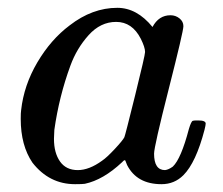

<svg xmlns="http://www.w3.org/2000/svg" viewBox="-20 -461 569 491"><path d="M449 -394Q449 -381 411.5 -233.5Q374 -86 374 -68Q374 -26 402 -26Q411 -27 422 -35Q443 -55 463 -131Q469 -151 473 -152Q475 -153 483 -153H487Q506 -153 506 -145Q506 -141 503 -129Q481 -45 449 -13Q426 10 393 10Q330 10 305 -39Q300 -52 300 -51Q299 -52 296 -50Q294 -48 292 -46Q244 -1 197 9Q191 10 172 10Q106 10 63 -45Q33 -89 33 -157Q33 -173 34 -179Q41 -243 75.5 -301.5Q110 -360 158 -396Q216 -441 280 -441Q330 -441 370 -392Q386 -422 416 -422Q429 -422 439 -414Q449 -406 449 -394ZM118 -106Q118 -70 133.5 -48Q149 -26 179 -26Q208 -26 241 -50Q253 -58 273.5 -80Q294 -102 298 -110Q300 -114 325.5 -217Q351 -320 351 -328Q351 -340 340 -362Q318 -405 277 -405Q237 -405 206.5 -371Q176 -337 160 -293Q131 -214 119 -129Q119 -126 118.5 -118Q118 -110 118 -106Z"/></svg>

Font: KaTeX_Math
Style: Italic
Weight: 400
Version: Version 3699957226